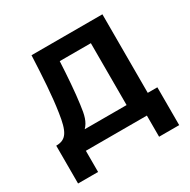

<svg xmlns="http://www.w3.org/2000/svg" viewBox="-150 -682 934 943"><g transform="rotate(-30 317.0 -210.0)"><path d="M30 -94.5V120H143.5V0H489.5V120H603.5V-94.5H549V-540H147C141.5 -418.5 135.5 -316.5 122 -228.5C107.5 -129.5 88 -94.5 30 -94.5ZM191.5 -94.5C217.5 -121 226 -154 233 -210.5C242 -274.5 248.5 -365.5 252.5 -445.5H429V-94.5Z"/></g></svg>

Font: Manrope
Style: Bold
Weight: 700
Designer: Mikhail Sharanda
Foundry: Mikhail Sharanda
Version: Version 4.505;FEAKit 1.0